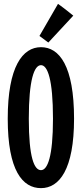

<svg xmlns="http://www.w3.org/2000/svg" viewBox="-20 -956 423 993"><path d="M363 -342C363 -615 287 -712 192 -712C97 -712 20 -612 20 -342C20 -73 97 17 192 17C287 17 363 -80 363 -342ZM254 -342C254 -146 226 -76 192 -76C157 -76 129 -141 129 -342C129 -544 157 -619 192 -619C226 -619 254 -546 254 -342ZM184 -770 230 -736 359 -875C359 -875 313 -913 280 -936Z"/></svg>

Font: Mouse Memoirs
Style: Regular
Weight: 400
Designer: Astigmatic (AOETI)
Foundry: Astigmatic (AOETI)
Version: Version 1.000